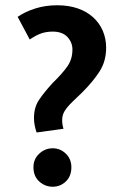

<svg xmlns="http://www.w3.org/2000/svg" viewBox="-20 -699 459 729"><path d="M197 -679Q241 -679 275.5 -667Q310 -655 334 -633Q358 -611 370.5 -581.5Q383 -552 383 -518Q383 -467 358.5 -428.5Q334 -390 292 -348Q271 -328 256.5 -314Q242 -300 233 -288.5Q224 -277 220 -266.5Q216 -256 216 -243Q216 -227 221 -210L119 -196Q115 -207 112 -221.5Q109 -236 109 -251Q109 -291 128 -319.5Q147 -348 180 -384Q218 -421 236.5 -448Q255 -475 255 -511Q255 -538 236 -558.5Q217 -579 180 -579Q156 -579 136 -572Q116 -565 93 -549L47 -635Q76 -655 114.5 -667Q153 -679 197 -679ZM107 -64Q107 -95 129 -115.5Q151 -136 180 -136Q209 -136 230 -115.5Q251 -95 251 -64Q251 -30 230 -10Q209 10 180 10Q151 10 129 -10Q107 -30 107 -64Z"/></svg>

Font: Mukta Mahee
Style: Bold
Weight: 700
Designer: Shuchita Grover, Noopur Datye, Girish Dalvi, Yashodeep Gholap
Foundry: Ek Type
Version: Version 2.538;PS 1.000;hotconv 16.6.51;makeotf.lib2.5.65220;